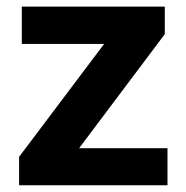

<svg xmlns="http://www.w3.org/2000/svg" viewBox="-20 -548 550 568"><path d="M475.5 0H36.5V-84L288 -418H44.5V-528.5H467.5V-447L214 -109.5H475.5Z"/></svg>

Font: Roberto Sans
Style: Bold
Weight: 700
Designer: Google (font) & Cristiano Sobral (main changes)
Version: Version 1.000;October 12, 2021;FontCreator 14.0.0.2814 64-bi